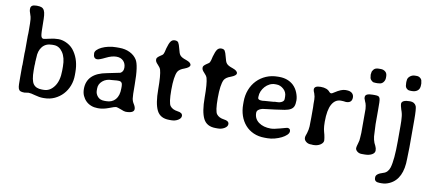

<svg xmlns="http://www.w3.org/2000/svg" viewBox="-70 -888 3020 1331"><g transform="rotate(10 1439.5 -222.5)"><path d="M68 -114V-191L69 -201V-281L70 -301V-403L71 -423V-443Q71 -473 70.5 -492.5Q70 -512 69 -521Q68 -537 60 -558Q53 -578 53 -584V-593Q53 -621 92 -621H100Q119 -621 130.5 -616Q142 -611 148.5 -598.5Q155 -586 157 -564.5Q159 -543 159 -509Q159 -439 163 -422Q167 -403 181 -403Q188 -403 222 -411Q238 -415 253 -417Q268 -419 284 -419Q315 -419 347.5 -402Q380 -385 400 -354Q439 -296 439 -214V-193Q439 -153 425.5 -118Q412 -83 387.5 -56.5Q363 -30 329.5 -14.5Q296 1 256 1H247Q223 1 191 -8Q160 -17 144 -17L115 -13Q96 -13 86.5 -17.5Q77 -22 73 -33Q69 -44 68.5 -63.5Q68 -83 68 -114ZM231 -55H244Q287 -55 317 -96Q347 -137 347 -209V-238Q347 -300 322 -336.5Q297 -373 259 -373H247Q203 -373 179 -343.5Q155 -314 155 -266Q154 -259 154 -254.5Q154 -250 154 -248L153 -240V-222L152 -208V-176Q152 -106 170.5 -80.5Q189 -55 231 -55Z M888 -33Q888 -4 830 -4Q825 -4 816 -6.5Q807 -9 793 -15Q767 -25 759 -25Q751 -25 712 -10Q673 5 642 5H632Q609 5 588 -3Q567 -11 551.5 -26Q536 -41 526.5 -62Q517 -83 517 -110Q517 -220 655 -245Q745 -263 747 -264Q768 -275 768 -303Q768 -332 750 -350.5Q732 -369 701 -369Q669 -369 629 -349Q587 -328 572 -328Q544 -328 544 -366Q544 -378 556 -390Q568 -402 588 -411.5Q608 -421 634 -427Q660 -433 688 -433H710Q752 -433 784.5 -417Q817 -401 834 -374Q859 -337 859 -199Q859 -121 862 -103Q865 -83 877 -65Q888 -47 888 -33ZM671 -53H684Q725 -53 748.5 -80Q772 -107 772 -158V-175Q772 -207 745 -207H732L698 -204Q658 -204 632.5 -182Q607 -160 607 -129V-114Q607 -91 623.5 -72Q640 -53 671 -53Z M1152 -1H1136Q1073 -1 1049 -49Q1025 -97 1025 -197Q1025 -295 1014 -333Q1009 -348 992 -365Q975 -382 975 -395V-401Q975 -411 995 -425Q1005 -432 1010.5 -435.5Q1016 -439 1019 -444.5Q1022 -450 1024.5 -459Q1027 -468 1031 -486Q1041 -522 1051.5 -536.5Q1062 -551 1080 -551Q1098 -551 1105 -540.5Q1112 -530 1120 -498Q1124 -482 1127.5 -471.5Q1131 -461 1137 -454Q1143 -447 1153 -441.5Q1163 -436 1181 -430Q1216 -418 1216 -400Q1216 -384 1179 -370Q1144 -358 1133 -338Q1115 -302 1115 -209Q1115 -115 1131 -96Q1147 -75 1183 -70Q1219 -66 1219 -43Q1219 -26 1198.5 -13.5Q1178 -1 1152 -1Z M1479 -1H1463Q1400 -1 1376 -49Q1352 -97 1352 -197Q1352 -295 1341 -333Q1336 -348 1319 -365Q1302 -382 1302 -395V-401Q1302 -411 1322 -425Q1332 -432 1337.5 -435.5Q1343 -439 1346 -444.5Q1349 -450 1351.5 -459Q1354 -468 1358 -486Q1368 -522 1378.5 -536.5Q1389 -551 1407 -551Q1425 -551 1432 -540.5Q1439 -530 1447 -498Q1451 -482 1454.5 -471.5Q1458 -461 1464 -454Q1470 -447 1480 -441.5Q1490 -436 1508 -430Q1543 -418 1543 -400Q1543 -384 1506 -370Q1471 -358 1460 -338Q1442 -302 1442 -209Q1442 -115 1458 -96Q1474 -75 1510 -70Q1546 -66 1546 -43Q1546 -26 1525.5 -13.5Q1505 -1 1479 -1Z M1829 6H1810Q1766 6 1731 -9.5Q1696 -25 1672 -52.5Q1648 -80 1635.5 -116.5Q1623 -153 1623 -196V-215Q1623 -260 1638 -299Q1653 -338 1680.5 -366.5Q1708 -395 1745.5 -411Q1783 -427 1828 -427H1837Q1897 -427 1937 -391Q1959 -370 1970.5 -340.5Q1982 -311 1982 -287Q1982 -261 1976 -246Q1970 -231 1954.5 -222Q1939 -213 1913 -208.5Q1887 -204 1847 -199Q1807 -194 1785.5 -191.5Q1764 -189 1759 -188Q1722 -178 1722 -154Q1722 -112 1755 -88Q1788 -64 1840 -64Q1861 -64 1904 -76Q1927 -82 1939 -85.5Q1951 -89 1953 -89Q1975 -89 1975 -68Q1975 -55 1961.5 -42Q1948 -29 1927 -18.5Q1906 -8 1880 -1Q1854 6 1829 6ZM1846 -252Q1853 -252 1862 -253Q1871 -254 1879.5 -257.5Q1888 -261 1894 -267Q1900 -273 1900 -282V-300Q1900 -331 1877 -351.5Q1854 -372 1827 -372H1816Q1797 -372 1779 -363Q1761 -354 1747.5 -339Q1734 -324 1726 -305.5Q1718 -287 1718 -267V-259Q1718 -244 1746 -244H1756L1758 -245L1827 -250Q1829 -251 1831.5 -251Q1834 -251 1837 -252Z M2286 -339Q2246 -339 2223.5 -299Q2201 -259 2201 -176Q2201 -158 2202 -146Q2203 -134 2204.5 -124.5Q2206 -115 2208.5 -106.5Q2211 -98 2214 -86Q2216 -75 2218 -65Q2220 -55 2220 -47Q2220 -30 2200 -16.5Q2180 -3 2148 -3L2141 -4H2133Q2113 -4 2099 -15.5Q2085 -27 2085 -41V-48Q2085 -52 2094 -77Q2102 -103 2103 -126Q2104 -149 2104 -189V-260L2103 -283V-314Q2103 -335 2095 -357Q2087 -374 2087 -383Q2087 -409 2132 -409Q2178 -409 2197 -384Q2204 -377 2210 -377Q2216 -377 2232 -388Q2276 -417 2304 -417H2311Q2337 -417 2350.5 -405.5Q2364 -394 2364 -375Q2364 -336 2322 -336Q2304 -339 2286 -339Z M2513 0H2491Q2473 0 2460 -10.5Q2447 -21 2447 -34Q2447 -43 2455 -69Q2462 -90 2462 -110L2464 -143V-312Q2462 -337 2457 -351L2453 -360Q2444 -383 2444 -384V-393Q2444 -418 2496 -418H2511Q2527 -418 2535 -415Q2543 -412 2546.5 -402Q2550 -392 2550.5 -372Q2551 -352 2551 -318V-220L2554 -159Q2554 -108 2575 -72Q2583 -56 2583 -40Q2583 -22 2563 -11Q2543 0 2513 0ZM2506 -603H2521Q2539 -603 2552.5 -592Q2566 -581 2566 -559V-549Q2566 -531 2554.5 -517Q2543 -503 2524 -503L2516 -502H2502Q2498 -503 2489 -503Q2481 -503 2470.5 -513.5Q2460 -524 2460 -537L2458 -551V-553L2460 -567Q2460 -577 2471 -590Q2482 -603 2506 -603Z M2664 176H2649Q2612 176 2612 148V142Q2612 118 2662 103Q2694 94 2706 57Q2723 1 2723 -132Q2723 -199 2723 -239Q2723 -279 2721 -293Q2720 -322 2709 -350Q2700 -379 2700 -389Q2700 -418 2759 -418Q2791 -418 2803 -392Q2810 -375 2810 -295V-103L2808 -23Q2808 121 2719 163Q2692 176 2664 176ZM2710 -547 2711 -556Q2711 -573 2726.5 -586Q2742 -599 2762 -599H2775Q2789 -599 2800.5 -589Q2812 -579 2812 -564Q2814 -559 2814 -555V-541Q2814 -515 2798.5 -502.5Q2783 -490 2760 -490H2750Q2747 -491 2738 -491Q2731 -491 2721 -500.5Q2711 -510 2711 -527L2710 -539Z"/></g></svg>

Font: Stylish
Style: Regular
Weight: 400
Version: Version 1.64